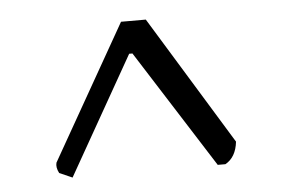

<svg xmlns="http://www.w3.org/2000/svg" viewBox="-35 -772 629 426"><g transform="rotate(-5 279.5 -559.5)"><path d="M78.1 -428.2 248 -727.1H303.2L479 -439.9Q475.1 -405.3 451.2 -392.1H434.1L267.1 -654.8H259.8L110.8 -392.1L82 -404.8Q75.2 -418 78.1 -428.2Z"/></g></svg>

Font: Junge
Style: Regular
Weight: 400
Designer: Alexei Vanyashin
Foundry: Cyreal (www.cyreal.org)
Version: Version 1.002